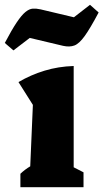

<svg xmlns="http://www.w3.org/2000/svg" viewBox="-62 -780 431 800"><path d="M23 0V-56Q42 -74 64 -87L75 -343L15 -438Q66 -468 123.5 -485.5Q181 -503 245 -505V-83L286 -62V0ZM-6 -570 -42 -601Q-13 -656 7.5 -686.5Q28 -717 44 -730Q60 -743 74.5 -744Q89 -745 107 -741L246 -708L313 -760L349 -728Q314 -662 291 -630Q268 -598 248 -590.5Q228 -583 201 -589L62 -622Z"/></svg>

Font: Piazzolla ExtraBold
Style: Regular
Weight: 800
Designer: Juan Pablo del Peral
Foundry: Huerta Tipografica
Version: Version 1.330